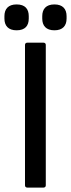

<svg xmlns="http://www.w3.org/2000/svg" viewBox="-33 -848 321 868"><path d="M42 -711C81 -711 97 -732 97 -764V-775C97 -807 81 -828 42 -828C4 -828 -13 -807 -13 -775V-764C-13 -732 4 -711 42 -711ZM213 -711C251 -711 268 -732 268 -764V-775C268 -807 251 -828 213 -828C175 -828 158 -807 158 -775V-764C158 -732 175 -711 213 -711ZM90 0H164C170 0 174 -4 174 -10V-645C174 -651 170 -655 164 -655H90C84 -655 80 -651 80 -645V-10C80 -4 84 0 90 0Z"/></svg>

Font: Sofia Sans Cond SemiBold
Style: Regular
Weight: 600
Width: 3
Designer: Botio Nikoltchev, Ani Petrova
Foundry: lettersoup
Version: Version 4.100